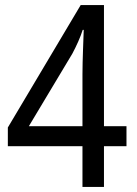

<svg xmlns="http://www.w3.org/2000/svg" viewBox="-20 -739 540 759"><path d="M306 -161V0H391V-161H480V-240H391V-719H299L11 -235V-161ZM306 -240H94L266 -527C282 -557 298 -592 307 -621H311C310 -582 306 -503 306 -445Z"/></svg>

Font: Noto Sans Bengali UI SemiCondensed
Style: Regular
Weight: 400
Width: 4
Designer: Jelle Bosma - Monotype Design Team
Foundry: Monotype Imaging Inc.
Version: Version 2.003